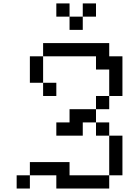

<svg xmlns="http://www.w3.org/2000/svg" viewBox="-20 -943 732 1117"><path d="M153.8 -615.4H230.8V-538.5H153.8ZM153.8 -538.5H230.8V-461.5H153.8ZM230.8 -692.3H307.7V-615.4H230.8ZM307.7 -692.3H384.6V-615.4H307.7ZM384.6 -692.3H461.5V-615.4H384.6ZM461.5 -692.3H538.5V-615.4H461.5ZM538.5 -692.3H615.4V-615.4H538.5ZM538.5 -615.4H615.4V-538.5H538.5ZM615.4 -615.4H692.3V-538.5H615.4ZM615.4 -538.5H692.3V-461.5H615.4ZM615.4 -461.5H692.3V-384.6H615.4ZM615.4 -153.8H692.3V-76.9H615.4ZM615.4 -76.9H692.3V0H615.4ZM615.4 0H692.3V76.9H615.4ZM538.5 76.9H615.4V153.8H538.5ZM461.5 76.9H538.5V153.8H461.5ZM384.6 76.9H461.5V153.8H384.6ZM307.7 76.9H384.6V153.8H307.7ZM307.7 0H384.6V76.9H307.7ZM230.8 0H307.7V76.9H230.8ZM153.8 0H230.8V76.9H153.8ZM76.9 76.9H153.8V153.8H76.9ZM461.5 -307.7H538.5V-230.8H461.5ZM307.7 -230.8H384.6V-153.8H307.7ZM538.5 -230.8H615.4V-153.8H538.5ZM538.5 -384.6H615.4V-307.7H538.5ZM384.6 -307.7H461.5V-230.8H384.6ZM384.6 -230.8H461.5V-153.8H384.6ZM230.8 -461.5H307.7V-384.6H230.8ZM307.7 -846.2V-923.1H384.6V-846.2ZM384.6 -769.2V-846.2H461.5V-769.2ZM461.5 -846.2V-923.1H538.5V-846.2Z"/></svg>

Font: Jacquarda Bastarda 9
Style: Regular
Weight: 400
Designer: Sarah Cadigan-Fried
Version: Version 1.000; ttfautohint (v1.8.4.7-5d5b)